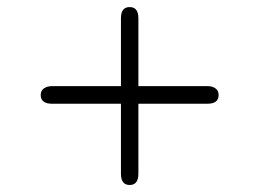

<svg xmlns="http://www.w3.org/2000/svg" viewBox="-20 -528 740 548"><path d="M128.9 -282.2Q114.3 -282.2 105.2 -275.6Q96.2 -269 96.2 -256.8Q96.2 -231.9 128.9 -231.9H325.2V-32.2Q325.2 0 350.1 0Q375 0 375 -32.2V-231.9H571.8Q604 -231.9 604 -256.8Q604 -269 595.2 -275.6Q586.4 -282.2 571.8 -282.2H375V-476.1Q375 -507.8 350.1 -507.8Q325.2 -507.8 325.2 -476.1V-282.2Z"/></svg>

Font: Director
Style: Regular
Weight: 400
Designer: Ange Degheest & May Jolivet & Justine Herbel
Foundry: Velvetyne Type Foundry
Version: Version 1.000;FEAKit 1.0